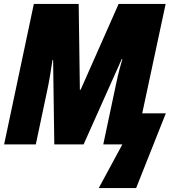

<svg xmlns="http://www.w3.org/2000/svg" viewBox="-20 -734 895 976"><path d="M482 222H672L823 -158H703L822 -714H583L390 -278H386L380 -714H152L1 0H162L221 -279C230 -320 238 -371 247 -429H250L256 0H405L599 -434H602C594 -406 583 -369 570 -307L505 0H602Z"/></svg>

Font: Noto Sans Condensed Black
Style: Italic
Weight: 900
Width: 3
Italic angle: -12°
Designer: Monotype Design Team
Foundry: Monotype Imaging Inc.
Version: Version 2.013